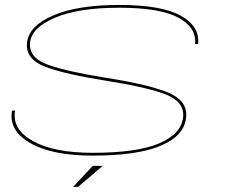

<svg xmlns="http://www.w3.org/2000/svg" viewBox="-20 -608 901 757"><path d="M345 5.5Q185.5 5.5 99.5 -43.8Q13.5 -93 27.5 -172H39.5Q26.5 -98 109.8 -51.8Q193 -5.5 345 -5.5Q521.5 -5.5 608.8 -43.2Q696 -81 702 -147Q707.5 -207 633.2 -235.8Q559 -264.5 397 -290Q240 -314.5 160 -344.2Q80 -374 86.5 -439Q93 -505.5 189.5 -547Q286 -588.5 450 -588.5Q616.5 -588.5 692.5 -546.2Q768.5 -504 761 -434.5H749Q755.5 -499 683.5 -538.2Q611.5 -577.5 450 -577.5Q288 -577.5 195.8 -537.8Q103.5 -498 98.5 -439.5Q93.5 -379.5 169.8 -352.5Q246 -325.5 400 -301Q569.5 -274 644.2 -242.5Q719 -211 714 -147.5Q708.5 -74.5 616.2 -34.5Q524 5.5 345 5.5ZM268.4 128.7 345.9 45.9H385L287.9 128.7Z"/></svg>

Font: Anybody UltraExpanded Thin
Style: Italic
Weight: 100
Width: 9
Italic angle: -10°
Designer: Tyler Finck
Foundry: Etcetera Type Company
Version: Version 1.010; ttfautohint (v1.8.3) -l 8 -r 50 -G 200 -x 14 